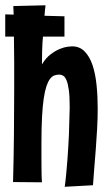

<svg xmlns="http://www.w3.org/2000/svg" viewBox="-20 -716 417 733"><path d="M226.1 -576.2H144Q141.6 -549.8 140.9 -523.9Q140.1 -498 140.1 -470.2Q155.3 -495.1 173.6 -508.8Q191.9 -522.5 208.7 -529.3Q225.6 -536.1 238.3 -537.6Q251 -539.1 254.9 -539.1Q284.2 -539.1 303.2 -519.5Q322.3 -500 333.3 -467.3Q344.2 -434.6 348.6 -391.6Q353 -348.6 353 -301.8Q353 -263.7 350.8 -224.1Q348.6 -184.6 345.7 -146.5Q342.8 -108.4 339.8 -73.2Q336.9 -38.1 335 -8.8L227.1 -2.9Q230.5 -27.3 232.9 -53.2Q235.4 -79.1 237.3 -105Q239.3 -130.9 240.7 -155.8Q242.2 -180.7 243.2 -203.1Q245.1 -255.4 246.1 -306.2Q246.1 -348.1 242.7 -372.8Q239.3 -397.5 233.6 -410.4Q228 -423.3 220.7 -427.2Q213.4 -431.2 206.1 -431.2Q196.3 -431.2 187.5 -428Q178.7 -424.8 171.1 -415Q163.6 -405.3 157.5 -387.5Q151.4 -369.6 147 -340.3Q142.6 -311 140.4 -268.8Q138.2 -226.6 138.2 -168Q138.2 -146.5 138.2 -123Q138.2 -99.6 138.4 -78.9Q138.7 -58.1 138.9 -42.2Q139.2 -26.4 140.1 -20L29.8 -21Q32.2 -110.4 33.2 -198Q34.2 -285.6 34.2 -375Q34.2 -425.3 34.2 -475.3Q34.2 -525.4 33.2 -576.2H0V-661.1L32.2 -660.2Q32.2 -668.5 31.5 -676.5Q30.8 -684.6 30.8 -692.9L153.8 -695.8Q152.3 -685.5 151.6 -675.5Q150.9 -665.5 149.9 -655.8L226.1 -653.8Z"/></svg>

Font: Mouse Memoirs
Style: Regular
Weight: 400
Version: Version 1.000